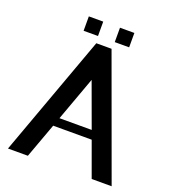

<svg xmlns="http://www.w3.org/2000/svg" viewBox="-147 -932 929 1041"><g transform="rotate(20 317.0 -411.5)"><path d="M19 0ZM19 0ZM448.7 -740.2ZM186 -823.2H269V-740.2H186ZM365.7 -823.2H448.7V-740.2H365.7ZM361.8 -700.2 617.2 0H502L429.2 -200.2H207L133.8 0H19L273.9 -700.2ZM317.9 -504.9 225.1 -250H411.1Z"/></g></svg>

Font: Pfennig
Style: Bold
Weight: 700
Version: Version 20120410 ; ttfautohint (v0.8)